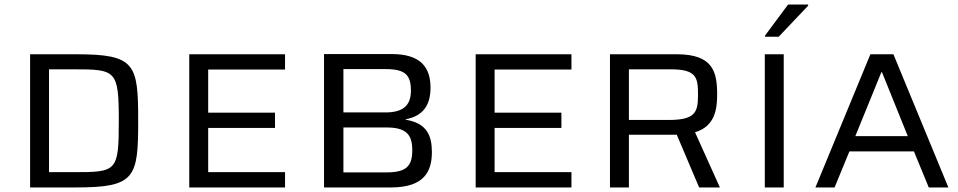

<svg xmlns="http://www.w3.org/2000/svg" viewBox="-20 -822 4203 842"><path d="M112 0H315C574 0 586 -44 586 -292C586 -541 574 -584 315 -584H112ZM195 -67V-518H301C489 -518 501 -515 501 -292C501 -69 492 -67 301 -67Z M810 0H1230V-67H893V-261H1186V-328H893V-517H1230V-584H810Z M1401 0H1695C1842 0 1874 -72 1874 -155C1874 -226 1853 -282 1759 -297V-299C1836 -313 1868 -362 1868 -437C1868 -528 1824 -585 1697 -585H1401ZM1486 -329V-519H1671C1759 -519 1782 -492 1782 -424C1782 -359 1747 -329 1671 -329ZM1486 -66V-263H1674C1758 -263 1788 -235 1788 -164C1788 -93 1762 -66 1674 -66Z M2066 0H2486V-67H2149V-261H2442V-328H2149V-517H2486V-584H2066Z M2655 0H2738V-231H2948L3046 0H3137L3028 -242C3116 -268 3125 -345 3125 -407C3125 -506 3108 -584 2948 -584H2655ZM2738 -296V-518H2921C3035 -518 3041 -482 3041 -407C3041 -334 3033 -296 2915 -296Z M3335 -661H3395L3524 -797V-802H3436L3335 -666ZM3334 0H3417V-584H3334Z M3556 0H3640L3705 -158H3988L4053 0H4139L3898 -584H3797ZM3731 -225 3845 -505H3848L3961 -225Z"/></svg>

Font: Saira UNSAM SC
Style: Regular
Weight: 400
Designer: Hector Gatti with collaboration of the Omnibus-Type team
Foundry: Omnibus-Type
Version: Version 1.072;PS 001.072;hotconv 1.0.88;makeotf.lib2.5.64775